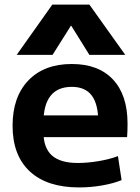

<svg xmlns="http://www.w3.org/2000/svg" viewBox="-20 -810 612 840"><path d="M326 10Q186 10 110.5 -60Q35 -130 35 -260Q35 -386 104 -458Q173 -530 294 -530Q411 -530 474.5 -462Q538 -394 538 -269Q538 -255 537.5 -237Q537 -219 536 -210H112V-305H429L410 -276Q410 -354 381.5 -392Q353 -430 294 -430Q232 -430 201 -390.5Q170 -351 170 -273V-233Q170 -163 207 -130Q244 -97 320 -97Q363 -97 411 -105Q459 -113 496 -127L512 -22Q475 -7 425.5 1.5Q376 10 326 10ZM53 -570 209 -790H371L528 -570H371L292 -697H290L210 -570Z"/></svg>

Font: M PLUS 1
Style: Bold
Weight: 700
Designer: Coji Morishita
Foundry: UNDERFOREST DESIGN
Version: Version 1.001